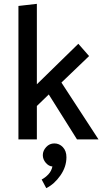

<svg xmlns="http://www.w3.org/2000/svg" viewBox="-20 -726 544 1000"><path d="M76 0V-695L172 -706V-287L388 -498L444 -434L300 -296L493 0H381L234 -234L172 -174V0ZM263 21Q289 21 307.5 40.5Q326 60 326 93Q326 143 294.5 188Q263 233 221 254L197 209Q216 199 232 182Q248 165 253 141Q234 140 218.5 122Q203 104 203 82Q203 59 220.5 40Q238 21 263 21Z"/></svg>

Font: Palanquin Medium
Style: Regular
Weight: 500
Designer: Pria Ravichandran
Version: Version 1.0.4